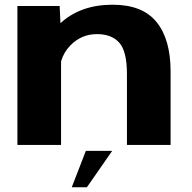

<svg xmlns="http://www.w3.org/2000/svg" viewBox="-20 -616 816 816"><path d="M54 0V-590.5H233.5L237 -517.5Q322.5 -596 458.5 -596Q585.5 -596 645.2 -522.5Q705 -449 705 -312.5V0H519.5V-301.5Q519.5 -398 487 -434.5Q454.5 -471 392 -471Q325.5 -471 278.5 -422.5Q250.5 -393.5 239.5 -355V0ZM285 179.8 344.8 25.3H456.7L349.4 179.8Z"/></svg>

Font: Anybody ExtraExpanded Regular
Style: Bold
Weight: 700
Width: 8
Designer: Tyler Finck
Foundry: Etcetera Type Company
Version: Version 1.010; ttfautohint (v1.8.3) -l 8 -r 50 -G 200 -x 14 